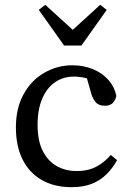

<svg xmlns="http://www.w3.org/2000/svg" viewBox="-20 -764 539 797"><path d="M277 13Q205 13 153 -17Q101 -47 73.5 -102.5Q46 -158 46 -235Q46 -315 78 -373Q110 -431 164 -462Q218 -493 280 -493Q328 -493 367 -476.5Q406 -460 431 -431Q456 -402 463 -366Q459 -347 447.5 -336Q436 -325 416 -325Q390 -325 377.5 -339.5Q365 -354 359 -375L334 -463L385 -421Q361 -434 336 -440Q311 -446 286 -446Q243 -446 209 -423Q175 -400 155.5 -355Q136 -310 136 -245Q136 -179 158 -136.5Q180 -94 216.5 -74Q253 -54 298 -54Q326 -54 350 -60.5Q374 -67 396.5 -82Q419 -97 440 -121L466 -99Q447 -65 421.5 -40Q396 -15 361 -1Q326 13 277 13ZM168 -744 325 -601H239L396 -744L423 -723L318 -575H246L141 -723Z"/></svg>

Font: Source Serif 4 18pt
Style: Regular
Weight: 400
Designer: Frank Grießhammer
Foundry: Adobe Systems Incorporated
Version: Version 4.004;hotconv 1.0.116;makeotfexe 2.5.65601